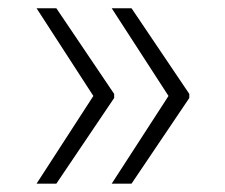

<svg xmlns="http://www.w3.org/2000/svg" viewBox="-20 -520 544 464"><path d="M205.6 -288.1 68.4 -500H116.2L255.9 -293V-283.2L116.2 -76.2H68.4ZM387.2 -288.1 250 -500H297.9L437.5 -293V-283.2L297.9 -76.2H250Z"/></svg>

Font: Pretendard JP ExtraLight
Style: Regular
Weight: 200
Designer: Base glyphs from Inter by Rasmus Andersson; Hangeul glyphs from Noto Sans CJK(Source Han Sans) by Jang Soo-young and Kan
Foundry: Kil Hyung-jin
Version: Version 1.309